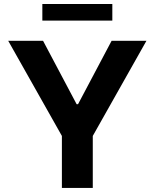

<svg xmlns="http://www.w3.org/2000/svg" viewBox="-20 -929 764 949"><path d="M285.9 -257.1V0H438.6V-257.1L703.8 -727.3H531.6L365.8 -414.1H358.7L192.8 -727.3H20.6ZM189.3 -909.1V-827.1H535.2V-909.1Z"/></svg>

Font: Inter-Hewn
Style: Bold
Weight: 700
Designer: Rasmus Andersson
Foundry: rsms
Version: Version 3.012;git-f93a4a705